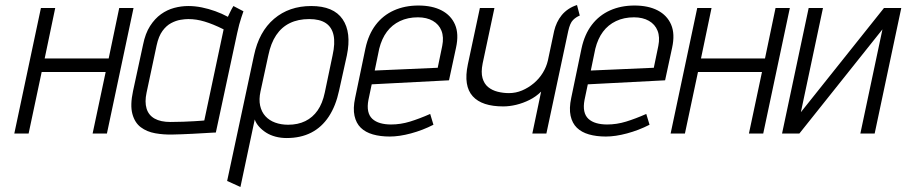

<svg xmlns="http://www.w3.org/2000/svg" viewBox="-20 -532 3611 765"><path d="M413 -299H158L200 -500H143L37 0H94L146 -245H401L349 0H406L512 -500H455Z M950 -487 910 -508Q902 -495 895 -480Q888 -465 888 -465Q864 -478 837.5 -487.5Q811 -497 784 -502.5Q757 -508 730 -508Q702 -508 674 -500.5Q646 -493 621.5 -475.5Q597 -458 578 -428.5Q559 -399 550 -354L510 -169Q498 -113 507.5 -78Q517 -43 541 -25Q565 -7 598.5 -1Q632 5 668 4Q682 4 703.5 3Q725 2 748.5 1Q772 0 793 -1.5Q814 -3 827.5 -3.5Q841 -4 840 -4L925 -400Q933 -437 941.5 -462Q950 -487 950 -487ZM564 -163 604 -351Q612 -388 627.5 -409Q643 -430 662 -440Q681 -450 699 -453Q717 -456 730 -456Q747 -456 763 -453.5Q779 -451 795.5 -446Q812 -441 830.5 -433.5Q849 -426 871 -415L794 -52Q794 -52 783 -51Q772 -50 753 -49Q734 -48 710 -47Q686 -46 659 -46Q620 -46 596 -59.5Q572 -73 564 -99.5Q556 -126 564 -163Z M1331 -171 1362 -311Q1381 -403 1345 -455.5Q1309 -508 1220 -508Q1132 -508 1072 -457Q1012 -406 992 -311L885 189L938 213L995 -56Q1000 -41 1012 -27.5Q1024 -14 1040.5 -3.5Q1057 7 1078 12.5Q1099 18 1122 18Q1178 18 1220 -3.5Q1262 -25 1290 -67.5Q1318 -110 1331 -171ZM1305 -311 1274 -163Q1265 -120 1245.5 -92Q1226 -64 1196.5 -49.5Q1167 -35 1128 -35Q1100 -35 1076.5 -43.5Q1053 -52 1037.5 -69Q1022 -86 1016.5 -111Q1011 -136 1018 -168L1049 -311Q1059 -360 1080.5 -392Q1102 -424 1135 -440Q1168 -456 1212 -456Q1254 -456 1278 -440Q1302 -424 1309 -392Q1316 -360 1305 -311Z M1448 -134 1461 -196 1769 -212 1797 -342Q1809 -397 1793 -434Q1777 -471 1739.5 -490.5Q1702 -510 1647 -510Q1593 -510 1549.5 -490.5Q1506 -471 1477 -433Q1448 -395 1436 -339L1395 -142Q1386 -100 1392.5 -70.5Q1399 -41 1417.5 -23Q1436 -5 1465.5 3.5Q1495 12 1533 12Q1571 12 1617.5 -0.5Q1664 -13 1707 -35L1694 -78Q1651 -59 1613.5 -47.5Q1576 -36 1538 -36Q1514 -36 1495 -41.5Q1476 -47 1463.5 -58.5Q1451 -70 1447 -89Q1443 -108 1448 -134ZM1742 -349 1724 -262 1473 -251 1491 -338Q1501 -378 1521.5 -405.5Q1542 -433 1573.5 -448Q1605 -463 1645 -463Q1680 -463 1704.5 -449Q1729 -435 1739 -409.5Q1749 -384 1742 -349Z M2101 0H2157L2244 -408Q2251 -440 2263 -452Q2275 -464 2290 -470L2279 -512Q2260 -506 2244.5 -495.5Q2229 -485 2218 -471.5Q2207 -458 2199.5 -442Q2192 -426 2188 -409L2163 -291Q2157 -265 2142.5 -241.5Q2128 -218 2106.5 -200Q2085 -182 2060 -171.5Q2035 -161 2008 -161Q1985 -161 1963 -166.5Q1941 -172 1925 -185Q1909 -198 1902.5 -221Q1896 -244 1903 -279L1950 -500H1892L1844 -275Q1835 -232 1840 -200.5Q1845 -169 1863.5 -148.5Q1882 -128 1912.5 -118Q1943 -108 1985 -108Q2010 -108 2037 -114.5Q2064 -121 2090 -134Q2116 -147 2136 -167Z M2309 -134 2322 -196 2630 -212 2658 -342Q2670 -397 2654 -434Q2638 -471 2600.5 -490.5Q2563 -510 2508 -510Q2454 -510 2410.5 -490.5Q2367 -471 2338 -433Q2309 -395 2297 -339L2256 -142Q2247 -100 2253.5 -70.5Q2260 -41 2278.5 -23Q2297 -5 2326.5 3.5Q2356 12 2394 12Q2432 12 2478.5 -0.5Q2525 -13 2568 -35L2555 -78Q2512 -59 2474.5 -47.5Q2437 -36 2399 -36Q2375 -36 2356 -41.5Q2337 -47 2324.5 -58.5Q2312 -70 2308 -89Q2304 -108 2309 -134ZM2603 -349 2585 -262 2334 -251 2352 -338Q2362 -378 2382.5 -405.5Q2403 -433 2434.5 -448Q2466 -463 2506 -463Q2541 -463 2565.5 -449Q2590 -435 2600 -409.5Q2610 -384 2603 -349Z M3028 -299H2773L2815 -500H2758L2652 0H2709L2761 -245H3016L2964 0H3021L3127 -500H3070Z M3259 -500H3202L3096 0H3165L3496 -415L3408 0H3465L3571 -500H3502L3171 -85Z"/></svg>

Font: Advent Pro
Style: Italic
Weight: 400
Italic angle: -12°
Designer: VivaRado, Andreas Kalpakidis
Foundry: VivaRado, Andreas Kalpakidis
Version: Version 3.000